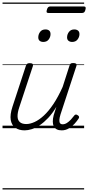

<svg xmlns="http://www.w3.org/2000/svg" viewBox="-20 -1015 698 1520"><path d="M175 17Q131 17 101.5 -3.5Q72 -24 65 -65.5Q58 -107 79 -171L185 -494Q189 -506 195.5 -510.5Q202 -515 216 -515Q232 -515 238 -509Q244 -503 240 -491L132 -164Q118 -122 119 -92.5Q120 -63 137.5 -48Q155 -33 188 -33Q218 -33 253.5 -49Q289 -65 327 -100Q365 -135 402.5 -191Q440 -247 476 -327L530 -495Q534 -508 540 -512Q546 -516 560 -516Q576 -516 582.5 -510.5Q589 -505 585 -493L459 -109Q451 -83 450 -65.5Q449 -48 455.5 -39.5Q462 -31 476 -31Q493 -31 509.5 -41.5Q526 -52 540.5 -67.5Q555 -83 566 -98Q571 -106 578 -108Q585 -110 595 -103Q605 -97 606 -90Q607 -83 602 -76Q590 -57 570.5 -35.5Q551 -14 525 1.5Q499 17 468 17Q444 17 428.5 8.5Q413 0 405.5 -15.5Q398 -31 398 -53Q398 -75 405 -103L426 -169Q395 -117 361.5 -81.5Q328 -46 295 -24Q262 -2 231.5 7.5Q201 17 175 17ZM323 -683Q305 -683 294 -692Q283 -701 283 -719Q283 -743 297.5 -762.5Q312 -782 340 -782Q358 -782 369 -773Q380 -764 380 -745Q380 -722 365.5 -702.5Q351 -683 323 -683ZM551 -683Q534 -683 522.5 -692Q511 -701 511 -719Q511 -743 526 -762.5Q541 -782 568 -782Q586 -782 597.5 -773Q609 -764 609 -745Q609 -722 594 -702.5Q579 -683 551 -683ZM365 -912Q352 -912 349.5 -918.5Q347 -925 351 -937Q354 -950 360.5 -957Q367 -964 378 -964H643Q655 -964 657.5 -957Q660 -950 656 -937Q653 -924 646.5 -918Q640 -912 628 -912ZM0 475H646V485H0ZM0 -20H646V0H0ZM0 -505H646V-500H0ZM0 -995H646V-985H0Z"/></svg>

Font: Playwrite CZ Guides
Style: Regular
Weight: 400
Designer: Veronika Burian, José Scaglione
Foundry: TypeTogether
Version: Version 1.003